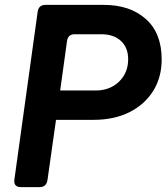

<svg xmlns="http://www.w3.org/2000/svg" viewBox="-20 -765 687 785"><path d="M66 0Q34 0 39 -32L134 -717Q138 -745 166 -745H405Q511 -745 576 -687.5Q641 -630 641 -522Q641 -449 606.5 -393.5Q572 -338 509.5 -306.5Q447 -275 362 -275H209L174 -28Q169 0 142 0ZM226 -395H371Q429 -395 466.5 -431Q504 -467 504 -523Q504 -570 474.5 -597.5Q445 -625 394 -625H285Q258 -625 254 -597Z"/></svg>

Font: Pitagon Sans Text Bold
Style: Italic
Weight: 700
Italic angle: -8°
Designer: Travis Tran
Foundry: Pitagon
Version: Version 1.001; ttfautohint (v1.8.4.7-5d5b);gftools[0.9.26]